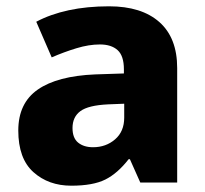

<svg xmlns="http://www.w3.org/2000/svg" viewBox="-20 -579 650 609"><path d="M326 -559Q429 -559 485.5 -509Q542 -459 542 -363V0H425L392 -74H388Q353 -29 314 -9.5Q275 10 206 10Q134 10 86 -33Q38 -76 38 -165Q38 -252 100 -295Q162 -338 282 -343L373 -346V-359Q373 -402 353 -420Q333 -438 297 -438Q262 -438 222.5 -426Q183 -414 144 -397L95 -510Q140 -534 198 -546.5Q256 -559 326 -559ZM323 -248Q260 -245 235 -226.5Q210 -208 210 -173Q210 -141 228 -126.5Q246 -112 275 -112Q316 -112 345 -137Q374 -162 374 -206V-250Z"/></svg>

Font: Noto Sans Canadian Aboriginal ExtraBold
Style: Regular
Weight: 800
Designer: Monotype Design Team, Typotheque's Kevin King
Foundry: Monotype Imaging Inc.
Version: Version 2.004; ttfautohint (v1.8.4.7-5d5b)